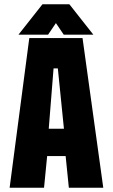

<svg xmlns="http://www.w3.org/2000/svg" viewBox="-20 -878 528 898"><path d="M25 0 117 -700H366L463 0H302L287 -148H200.5L186 0ZM208 -276H279L250.5 -558H230.5ZM178.5 -858H304.5L416.5 -716H278L241.5 -770L205 -716H66.5Z"/></svg>

Font: Tourney Condensed Black
Style: Regular
Weight: 900
Width: 3
Designer: Tyler Finck
Foundry: Etcetera Type Co
Version: Version 1.010; ttfautohint (v1.8.3)